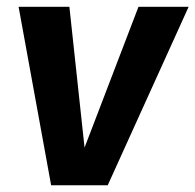

<svg xmlns="http://www.w3.org/2000/svg" viewBox="-20 -550 580 570"><path d="M540 -529.8 299.8 0H131.8L35.2 -529.8H186L231 -111.8L391.1 -529.8Z"/></svg>

Font: FiraGO SemiBold
Style: Italic
Weight: 600
Italic angle: -8°
Designer: bBox Type GmbH
Foundry: bBox Type GmbH
Version: Version 1.001;PS 001.001;hotconv 1.0.88;makeotf.lib2.5.64775